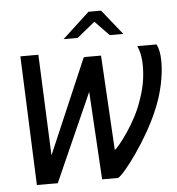

<svg xmlns="http://www.w3.org/2000/svg" viewBox="-49 -688 675 733"><g transform="rotate(-5 289.0 -321.0)"><path d="M313 0 285 -471H350L371 -108Q377 -111 391 -128Q405 -145 423 -171.5Q441 -198 457 -229Q473 -260 483 -291Q497 -330 502 -366Q507 -402 505 -435.5Q503 -469 491 -495H565Q577 -472 577.5 -430.5Q578 -389 567 -338Q556 -287 534 -238Q518 -201 495 -161Q472 -121 448 -86.5Q424 -52 404 -28.5Q384 -5 374 0ZM63 0 43 -495H112L133 0ZM82 0 284 -471 308 -371 143 0ZM213 -546 317 -642H365L442 -546H390L336 -602L267 -546Z"/></g></svg>

Font: Alumni Sans Medium
Style: Italic
Weight: 500
Italic angle: -8°
Designer: Robert E. Leuschke
Foundry: Robert E. Leuschke
Version: Version 1.016